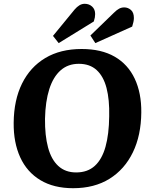

<svg xmlns="http://www.w3.org/2000/svg" viewBox="-20 -976 801 1011"><path d="M52 -329Q53 -449 96 -536Q139 -623 218.5 -670.5Q298 -718 410 -718Q514 -718 584 -677.5Q654 -637 689.5 -561.5Q725 -486 724 -384Q723 -263 679.5 -173.5Q636 -84 556.5 -34.5Q477 15 365 15Q263 15 192.5 -27.5Q122 -70 86.5 -147.5Q51 -225 52 -329ZM217 -351Q216 -263 233 -199.5Q250 -136 287 -102Q324 -68 381 -68Q441 -68 479 -102.5Q517 -137 535.5 -203Q554 -269 555 -364Q557 -451 541 -512.5Q525 -574 489 -607Q453 -640 395 -640Q338 -640 299 -605.5Q260 -571 239.5 -506.5Q219 -442 217 -351ZM580 -909Q595 -924 607.5 -930.5Q620 -937 634 -937Q654 -937 669.5 -923.5Q685 -910 685 -881Q685 -871 682.5 -860Q680 -849 676 -836L482 -749L456 -789ZM373 -926Q385 -940 398 -948Q411 -956 426 -956Q449 -956 465 -941.5Q481 -927 481 -902Q481 -893 479.5 -884.5Q478 -876 474 -863L289 -749L259 -787Z"/></svg>

Font: Literata 18pt
Style: Bold Italic
Weight: 700
Italic angle: -2°
Designer: Latin by Veronika Burian and Jose Scaglione. Greek by Irene Vlachou. Cyrillic by Vera Evstafieva
Foundry: TypeTogether
Version: Version 3.103;gftools[0.9.29]